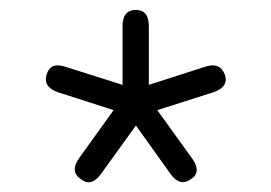

<svg xmlns="http://www.w3.org/2000/svg" viewBox="-20 -720 547 387"><path d="M184 -370Q164 -342 143 -359Q120 -374 140 -402L209 -498L97 -534Q66 -545 74 -570Q82 -596 113 -585L227 -549V-667Q227 -700 254 -700Q280 -700 280 -667V-549L392 -585Q423 -596 433 -570Q442 -545 410 -534L297 -498L367 -401Q387 -373 365 -359Q343 -343 324 -369L254 -467Z"/></svg>

Font: Shin Retro Maru Gothic Regular
Style: Regular
Weight: 400
Designer: Iose
Foundry: Typographish
Version: Version 1.002